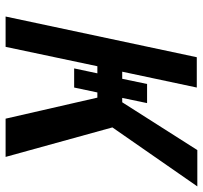

<svg xmlns="http://www.w3.org/2000/svg" viewBox="-40 -702 742 703"><g transform="rotate(90 331.5 -351.0)"><path d="M555 0 447 -391 663 -702H530L355 -427H339L358 -518H288L269 -427H243L301 -700H190L41 0H152L223 -336H249L231 -251H301L319 -336H338L415 0Z"/></g></svg>

Font: Advent Pro
Style: Bold Italic
Weight: 700
Italic angle: -12°
Designer: VivaRado, Andreas Kalpakidis
Foundry: VivaRado, Andreas Kalpakidis
Version: Version 3.000